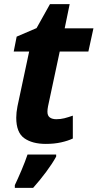

<svg xmlns="http://www.w3.org/2000/svg" viewBox="-20 -682 469 923"><path d="M200.2 9.8Q135.3 9.8 96.7 -17.6Q58.1 -44.9 58.1 -116.2Q58.1 -141.1 64 -170.9L120.1 -434.1H45.9L60.1 -505.9L155.8 -546.9L220.2 -662.1H314.9L291 -545.9H429.2L404.8 -434.1H267.1L210.9 -170.9Q208 -156.2 208 -145Q208 -125.5 219.7 -117.2Q231.4 -108.9 251 -108.9Q271 -108.9 289.3 -113.5Q307.6 -118.2 330.1 -126V-16.1Q306.6 -4.9 273.7 2.4Q240.7 9.8 200.2 9.8ZM51.3 221.2V208Q65.4 178.7 83.5 136Q101.6 93.3 112.3 61H250V70.8Q231.9 104 202.1 144Q172.4 184.1 139.2 221.2Z"/></svg>

Font: Open Sans
Style: Bold Italic
Weight: 700
Italic angle: -12°
Designer: Monotype Design Team
Foundry: Monotype Imaging Inc.
Version: Version 3.003; ttfautohint (v1.8.4)